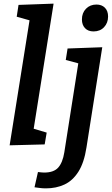

<svg xmlns="http://www.w3.org/2000/svg" viewBox="-20 -796 617 1057"><path d="M33 4 152 -743 193 -670 72 -704 82 -769 275 -776 156 -28 113 -103 237 -66 226 -1ZM170 235 189 151Q198 152 206.5 153Q215 154 223 154Q276 154 300.5 126.5Q325 99 334 43L413 -460L423 -444L342 -466L352 -529L543 -536L456 16Q443 100 411.5 149.5Q380 199 334.5 220Q289 241 233 241Q215 241 200.5 239Q186 237 170 235ZM495 -623Q465 -623 448 -641Q431 -659 431 -689Q431 -725 453.5 -748Q476 -771 511 -771Q540 -771 557.5 -753.5Q575 -736 575 -705Q575 -670 553 -646.5Q531 -623 495 -623Z"/></svg>

Font: Bitter Thin SemiBold
Style: Italic
Weight: 600
Italic angle: -9°
Version: Version 2.002